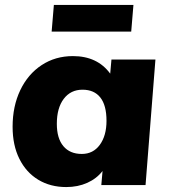

<svg xmlns="http://www.w3.org/2000/svg" viewBox="-20 -749 683 777"><path d="M609 -508 569 0H390L395 -57Q371 -26 333 -9Q295 8 248 8Q184 8 135 -21.5Q86 -51 58.5 -106Q31 -161 31 -236Q31 -319 62 -384Q93 -449 148.5 -485.5Q204 -522 275 -522Q374 -522 426 -451L431 -508ZM411 -260Q411 -323 386 -354.5Q361 -386 314 -386Q266 -386 238 -349Q210 -312 210 -248Q210 -189 236.5 -157.5Q263 -126 311 -126Q357 -126 384 -163Q411 -200 411 -260ZM198 -729H520L511 -621H189Z"/></svg>

Font: Muli Black
Style: Italic
Weight: 900
Italic angle: -4.541°
Designer: Vernon Adams
Foundry: Vernon Adams
Version: Version 2.001